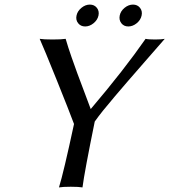

<svg xmlns="http://www.w3.org/2000/svg" viewBox="-20 -818 742 841"><path d="M511.5 -716.3Q500.5 -730.5 504.4 -750Q508.3 -769.5 525.6 -783.7Q543 -797.9 562.5 -797.9Q582 -797.9 593.3 -783.7Q604.5 -769.5 600.3 -750Q596.2 -730.5 578.9 -716.3Q561.5 -702.1 542 -702.1Q522.5 -702.1 511.5 -716.3ZM322.3 -716.3Q311 -730.5 315.2 -750Q319.3 -769.5 336.7 -783.7Q354 -797.9 373.5 -797.9Q393.1 -797.9 404.3 -783.7Q415.5 -769.5 411.4 -750Q407.2 -730.5 389.9 -716.3Q372.6 -702.1 353 -702.1Q333.5 -702.1 322.3 -716.3ZM395 -285.6Q350.1 -65.4 341.3 2.9Q325.7 0 290 0Q254.9 0 238.3 2.9Q258.3 -61 304.2 -274.9Q284.7 -327.6 228.8 -466.6Q172.9 -605.5 153.8 -647.9Q170.4 -645 210.2 -645Q250 -645 267.6 -647.9Q278.3 -610.8 293 -568.8Q307.6 -526.9 318.6 -497.1Q329.6 -467.3 348.6 -417.2Q367.7 -367.2 377.4 -340.3Q523.4 -512.2 617.7 -647.9Q628.9 -645 659.2 -645Q688 -645 701.7 -647.9Q666.5 -607.4 615.5 -549.1Q564.5 -490.7 539.6 -461.9Q514.6 -433.1 483.6 -396.5Q452.6 -359.9 432.1 -334.5Q411.6 -309.1 395 -285.6Z"/></svg>

Font: Linux Biolinum O
Style: Italic
Weight: 400
Italic angle: -12°
Designer: Philipp H. Poll
Foundry: Philipp H. Poll
Version: Version 1.1.3